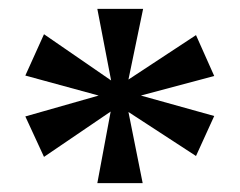

<svg xmlns="http://www.w3.org/2000/svg" viewBox="-20 -780 541 432"><path d="M199 -368H301L269 -528L421 -429L462 -519L297 -565L462 -609L421 -701L269 -601L302 -760H199L230 -599L79 -703L37 -610L202 -565L37 -518L79 -427L229 -529Z"/></svg>

Font: Noto Serif Ethiopic SemiBold
Style: Regular
Weight: 600
Designer: Monotype Design Team
Foundry: Monotype Imaging Inc.
Version: Version 2.102